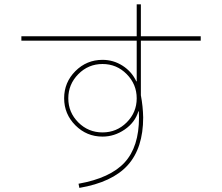

<svg xmlns="http://www.w3.org/2000/svg" viewBox="-20 -830 1040 899"><path d="M629.9 -308.6H627.9Q612.3 -256.8 564 -223.6Q515.6 -190.4 460 -190.4Q385.7 -190.4 333 -243.2Q280.3 -295.9 280.3 -370.1Q280.3 -444.3 333 -497.1Q385.7 -549.8 460 -549.8Q510.7 -549.8 553.7 -522.5Q596.7 -495.1 618.2 -449.2H620.1V-639.6H80.1V-660.2H620.1V-809.6H639.6V-660.2H919.9V-639.6H639.6V-383.8Q649.4 -332 650.4 -280.3Q650.4 -136.7 578.1 -56.6Q505.9 23.4 351.6 49.8L347.7 30.3Q496.1 3.9 563.5 -69.3Q630.9 -142.6 630.9 -280.3Q630.9 -285.2 630.4 -294.4Q629.9 -303.7 629.9 -308.6ZM346.7 -482.9Q299.8 -435.5 299.8 -369.6Q299.8 -303.7 346.7 -256.8Q393.6 -210 460 -210Q526.4 -210 573.2 -256.8Q620.1 -303.7 620.1 -369.6Q620.1 -435.5 573.2 -482.9Q526.4 -530.3 460 -530.3Q393.6 -530.3 346.7 -482.9Z"/></svg>

Font: Mgen+ 1m thin
Style: Regular
Weight: 100
Designer: [Source Han Sans]
Ryoko NISHIZUKA  (kana & ideographs); Paul D. Hunt (Latin, Greek & Cyrillic); Wenlong ZHANG  (bopomofo
Version: Version 1.059.20150602